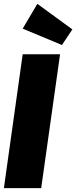

<svg xmlns="http://www.w3.org/2000/svg" viewBox="-30 -978 396 998"><path d="M164.1 -958 346.2 -825.2 292 -744.1 87.9 -829.1ZM282.2 -695.8 184.1 0H-9.8L87.9 -695.8Z"/></svg>

Font: Fira Sans Compressed Heavy
Style: Italic
Weight: 900
Width: 3
Italic angle: -8°
Designer: Carrois Corporate & Edenspiekermann AG
Foundry: Carrois Corporate GbR & Edenspiekermann AG
Version: Version 4.203;PS 004.203;hotconv 1.0.88;makeotf.lib2.5.64775